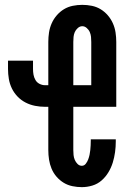

<svg xmlns="http://www.w3.org/2000/svg" viewBox="-20 -763 540 791"><path d="M317 8Q298 8 278.5 4Q259 0 242.5 -10Q226 -20 213 -35Q200 -50 192.5 -68Q185 -86 182 -105.5Q179 -125 179 -145V-323H165Q145 -323 124.5 -327Q104 -331 85.5 -340.5Q67 -350 52.5 -365Q38 -380 29 -398.5Q20 -417 16.5 -437.5Q13 -458 13 -479V-513H116V-479Q116 -467 118 -455.5Q120 -444 126 -433.5Q132 -423 143 -417.5Q154 -412 165 -412H179V-590Q179 -610 182 -629.5Q185 -649 193 -667Q201 -685 214 -700Q227 -715 243.5 -725Q260 -735 279.5 -739Q299 -743 319 -743Q339 -743 358.5 -739Q378 -735 394.5 -725Q411 -715 424 -700Q437 -685 445 -667Q453 -649 456 -629.5Q459 -610 459 -590V-323H282V-145Q282 -135 283 -124.5Q284 -114 288 -104.5Q292 -95 299.5 -87.5Q307 -80 317 -80Q327 -80 333.5 -88.5Q340 -97 343.5 -106.5Q347 -116 349 -125.5Q351 -135 352 -145Q353 -155 353.5 -165Q354 -175 354 -185V-189H457V-180Q457 -158 454 -136Q451 -114 444.5 -93Q438 -72 426.5 -53Q415 -34 398.5 -19.5Q382 -5 360.5 1.5Q339 8 317 8ZM356 -412V-590Q356 -601 355 -611Q354 -621 350 -630.5Q346 -640 337.5 -647.5Q329 -655 319 -655Q309 -655 300.5 -647.5Q292 -640 288 -630.5Q284 -621 283 -611Q282 -601 282 -590V-412Z"/></svg>

Font: Iosevka Term
Style: Bold
Weight: 700
Monospace: yes
Designer: Belleve Invis
Foundry: Belleve Invis
Version: Version 30.0.1